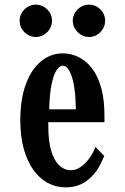

<svg xmlns="http://www.w3.org/2000/svg" viewBox="-20 -791 540 831"><path d="M134.8 -771Q153.8 -771 169.9 -761.5Q186 -752 195.6 -736.1Q205.1 -720.2 205.1 -701.2Q205.1 -682.1 195.6 -666.3Q186 -650.4 169.9 -640.6Q153.8 -630.9 134.8 -630.9Q116.2 -630.9 100.1 -640.6Q84 -650.4 74.5 -666.3Q64.9 -682.1 64.9 -701.2Q64.9 -720.2 74.5 -736.1Q84 -752 100.1 -761.5Q116.2 -771 134.8 -771ZM365.2 -771Q384.3 -771 400.1 -761.5Q416 -752 425.5 -736.1Q435.1 -720.2 435.1 -701.2Q435.1 -682.1 425.5 -666.3Q416 -650.4 400.1 -640.6Q384.3 -630.9 365.2 -630.9Q346.2 -630.9 330.3 -640.6Q314.5 -650.4 304.7 -666.3Q294.9 -682.1 294.9 -701.2Q294.9 -720.2 304.7 -736.1Q314.5 -752 330.3 -761.5Q346.2 -771 365.2 -771ZM252.9 -560.1Q272 -560.1 295.7 -553.5Q319.3 -546.9 343.3 -529.8Q367.2 -512.7 387.2 -482.2Q407.2 -451.7 419.7 -404.3Q432.1 -356.9 432.1 -289.1V-262.2H189V-246.1Q189 -180.7 201.7 -138.2Q214.4 -95.7 236.6 -75Q258.8 -54.2 286.1 -54.2Q307.6 -54.2 327.9 -67.6Q348.1 -81.1 365.2 -103.8Q382.3 -126.5 393.1 -154.8L431.2 -116.2Q422.4 -93.3 408.7 -69.3Q395 -45.4 375 -25.1Q355 -4.9 327.6 7.6Q300.3 20 264.2 20Q222.2 20 186.3 0.5Q150.4 -19 123.8 -56.6Q97.2 -94.2 82.5 -147.9Q67.9 -201.7 67.9 -270Q67.9 -360.8 91.6 -425.8Q115.2 -490.7 157.2 -525.4Q199.2 -560.1 252.9 -560.1ZM252 -506.8Q238.8 -506.8 225.8 -488.8Q212.9 -470.7 203.9 -429.4Q194.8 -388.2 192.9 -317.9H308.1Q308.1 -337.9 306.6 -361.8Q305.2 -385.7 302 -409.4Q298.8 -433.1 293 -452.1Q287.1 -473.6 276.4 -490.2Q265.6 -506.8 252 -506.8Z"/></svg>

Font: BIZ UDMincho
Style: Bold
Weight: 700
Monospace: yes
Designer: TypeBank Co., Ltd.
Foundry: Morisawa Inc.
Version: Version 1.06